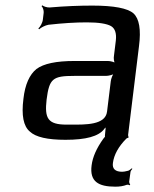

<svg xmlns="http://www.w3.org/2000/svg" viewBox="-20 -515 578 721"><path d="M413 186C429 186 443 184 456 179C459 178 465 179 467 181L469 177C467 176 465 171 465 168L470 131C470 127 475 122 477 119L475 117C472 119 467 124 462 126C451 129 443 130 439 130C413 130 401 119 404 97C408 66 425 35 455 5C457 4 460 2 461 3L463 0C462 -1 461 -6 461 -8L502 -342C510 -404 503 -445 481 -465C459 -484 408 -494 327 -494C279 -494 225 -492 167 -487C158 -486 143 -491 139 -495L136 -492C141 -488 145 -475 144 -467L141 -442C140 -430 131 -414 124 -408L127 -405C133 -411 150 -420 162 -422C215 -428 263 -431 306 -431C351 -431 381 -426 397 -417C412 -408 418 -390 415 -363L408 -306C406 -297 408 -280 413 -275L415 -277C411 -282 394 -286 385 -286H260C191 -286 144 -276 117 -256C91 -235 74 -198 68 -144C60 -82 68 -41 92 -21C114 0 159 10 226 10C303 10 350 -3 371 -30C373 -34 379 -38 380 -41L376 -42C376 -39 377 -31 376 -27L374 -6C374 -5 374 2 375 2V-2C374 -2 369 5 368 6C343 41 328 74 324 106C316 167 350 186 413 186ZM155 -141C165 -220 178 -230 259 -230H378C387 -230 405 -234 410 -239L409 -241C403 -236 397 -219 396 -210L382 -96C376 -45 300 -47 248 -47H230C159 -47 147 -71 155 -141Z"/></svg>

Font: Gamestation Storm Oblique 
Style: Italic
Weight: 400
Designer: Jonas Hecksher
Foundry: Jonas Hecksher, Playtypeª, e-types AS
Version: Version 1.003